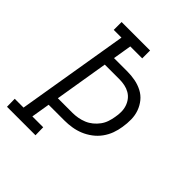

<svg xmlns="http://www.w3.org/2000/svg" viewBox="-200 -868 1001 1001"><g transform="rotate(45 300.0 -367.5)"><path d="M12 0 11 -58H76L179 -677H122V-735H332V-677H244L227 -574H325Q355 -574 383.5 -568.5Q412 -563 437 -550Q462 -537 479.5 -515.5Q497 -494 506.5 -467.5Q516 -441 516.5 -411.5Q517 -382 512 -352Q508 -325 498.5 -299Q489 -273 472 -249.5Q455 -226 431.5 -208.5Q408 -191 382.5 -180.5Q357 -170 329.5 -165.5Q302 -161 275 -161H158L141 -58H221L222 0ZM168 -219H276Q295 -219 315 -222.5Q335 -226 354.5 -234Q374 -242 390.5 -255.5Q407 -269 419.5 -286Q432 -303 438.5 -322.5Q445 -342 448 -361Q452 -381 452 -401.5Q452 -422 446 -440.5Q440 -459 428.5 -474Q417 -489 400.5 -498.5Q384 -508 364.5 -512Q345 -516 325 -516H217Z"/></g></svg>

Font: Iosevka Etoile Light
Style: Italic
Weight: 300
Italic angle: -9°
Designer: Belleve Invis
Foundry: Belleve Invis
Version: Version 22.1.2; ttfautohint (v1.8.4)